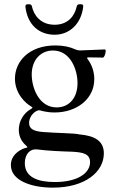

<svg xmlns="http://www.w3.org/2000/svg" viewBox="-20 -655 531 886"><path d="M223.7 210.9C372.5 210.9 459.2 138.5 459.2 52.6C459.2 -5.7 415.5 -28.8 345.9 -34.8C328.1 -40.5 240.1 -40.8 178.6 -45.8C136.4 -49.4 114.3 -59.3 114.3 -87.7C114.3 -123.6 147.7 -148.4 163 -146C168 -145.2 192.1 -136 232.2 -136C334.2 -136 415.1 -198.5 415.1 -289.8C415.1 -320 406.2 -353.3 384.9 -381.7C380 -388.1 380.7 -389.9 388.8 -390.3C429 -389.9 447.4 -389.2 454.9 -389.2C460.6 -389.2 467.7 -407 467.7 -419.7C467.7 -426.1 466.3 -426.8 461.3 -426.8C454.9 -426.8 424 -425.1 348.7 -422.2C340.6 -422.6 334.9 -423.7 327.4 -427.2C302.9 -438.6 272.4 -445.3 235.4 -445.3C114.3 -445.3 49 -371.8 49 -291.9C49 -221.9 99.4 -177.2 123.2 -164.1C128.2 -161.2 129.6 -159.8 129.6 -158C129.6 -155.9 126.4 -154.1 120.7 -150.6C88.8 -132.5 66.8 -95.9 66.8 -56.5C66.8 -35.9 72.4 -7.5 100.5 17C103.7 19.9 106.5 22 106.5 24.1C106.5 26.6 99.4 26.6 89.5 30.2C64.6 40.5 30.2 63.2 30.2 106.9C30.2 178.3 124.6 210.9 223.7 210.9ZM94.5 98C94.5 56.8 118.6 30.5 150.9 34.4C196 40.8 263.8 43.7 313.9 45.1C361.2 47.9 395.6 54 395.6 93.4C395.6 142.8 340.2 185 233 185C159.4 185 94.5 165.5 94.5 98ZM97.3 -624.3C106.2 -541.5 159.8 -494.7 232.2 -494.7C301.8 -494.7 355.5 -546.2 364 -624.6C364.3 -632.5 361.9 -634.9 354.4 -635.3H346.2C338.8 -634.9 335.6 -632.1 333.8 -624.6C325.6 -585.9 297.2 -540.8 232.2 -540.8C166.5 -540.8 136 -585.9 127.5 -624.6C126.1 -632.1 122.5 -634.9 115.1 -635.3H107.2C99.8 -634.9 97.3 -632.1 97.3 -624.3ZM126.4 -311.1C126.4 -378.9 168.3 -421.9 224.4 -421.9C304.7 -421.9 337.7 -334.5 337.7 -271.3C337.7 -203.8 299.4 -159.4 241.5 -159.4C159.1 -159.4 126.4 -250.7 126.4 -311.1Z"/></svg>

Font: Margiela Serif Text
Style: Regular
Weight: 400
Designer: Andreas Faust, Stefan Endress
Version: Version 1.002;FEAKit 1.0